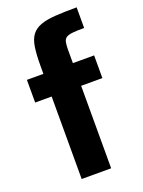

<svg xmlns="http://www.w3.org/2000/svg" viewBox="-142 -809 650 875"><g transform="rotate(-20 183.5 -371.5)"><path d="M98 0V-400H18V-510H98V-550Q98 -604 103.5 -639.5Q109 -675 124.5 -695.5Q140 -716 167.5 -726.5Q195 -737 238.5 -740Q282 -743 344 -743V-643Q310 -643 289 -641Q268 -639 257.5 -632.5Q247 -626 244 -611.5Q241 -597 241 -573V-510H344V-400H241V0Z"/></g></svg>

Font: Saira SemiCondensed
Style: Bold
Weight: 700
Width: 4
Designer: Hector Gatti with collaboration of the Omnibus-Type team
Foundry: Omnibus-Type
Version: Version 1.101